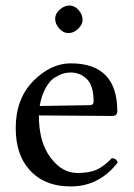

<svg xmlns="http://www.w3.org/2000/svg" viewBox="-20 -667 487 697"><path d="M180.2 -599.1Q180.2 -617.2 197 -632.1Q213.9 -647 231.9 -647Q251 -647 265.4 -630.4Q279.8 -613.8 279.8 -595.2Q279.8 -578.1 263.9 -562.5Q248 -546.9 228 -546.9Q210 -546.9 195.1 -563.5Q180.2 -580.1 180.2 -599.1ZM124 -282.2 305.2 -285.2Q320.3 -285.2 319.8 -298.8Q319.8 -356 295.4 -379.9Q271 -403.8 236.8 -403.8Q223.6 -403.8 210.9 -400.4Q198.2 -397 179.7 -386Q161.1 -375 146 -348.1Q130.9 -321.3 124 -282.2ZM386.2 -92.8Q403.3 -91.8 407.2 -77.1Q340.3 9.8 236.8 9.8Q137.7 9.8 84 -54.2Q37.1 -108.4 37.1 -202.1Q37.1 -308.1 100.6 -372.6Q164.1 -437 236.8 -437Q405.8 -437 405.8 -263.2Q405.8 -246.1 387.2 -246.1L121.1 -248Q121.1 -164.1 152.8 -110.8Q196.8 -39.1 262.2 -39.1Q304.2 -39.1 330.8 -51Q357.4 -63 386.2 -92.8Z"/></svg>

Font: Linux Libertine
Style: Regular
Weight: 400
Designer: Philipp H. Poll
Foundry: Philipp H. Poll
Version: Version 5.3.0 ; ttfautohint (v0.9)